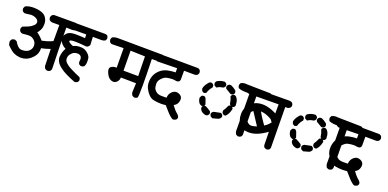

<svg xmlns="http://www.w3.org/2000/svg" viewBox="-9 -1267 4018 1990"><g transform="rotate(20 2000.0 -272.5)"><path d="M250 -336.9Q288.1 -311 321.3 -271.5Q374 -282.2 411.6 -297.4Q425.3 -303.2 438.5 -309.6V-486.3H357.9Q342.3 -488.8 330.6 -498Q319.8 -509.8 319.8 -526.4Q319.8 -529.8 320.3 -534.2L330.1 -554.2L349.6 -565.4H586.9Q606.4 -565.4 620.1 -553.2Q630.4 -540 630.4 -523.4Q630.4 -520 629.9 -515.1L620.1 -496.6Q610.4 -489.7 601.1 -487.1Q591.8 -484.4 582 -484.4Q582 -484.4 515.6 -486.3Q518.6 -200.7 521.5 -144.3Q524.4 -87.9 524.4 -31.2V-29.3L514.2 -9.8L512.7 -8.8Q501 1 482.9 1Q481 1 477.5 1L459 -8.3L457.5 -9.8Q444.3 -26.4 444.3 -46.9L439.9 -223.1Q388.2 -204.1 342.3 -195.8Q342.8 -189.9 342.8 -184.6Q342.8 -161.6 335.4 -140.6Q325.2 -110.8 296.1 -81.8Q267.1 -52.7 232.4 -40.5Q207 -31.2 179.7 -31.2Q170.9 -31.2 161.6 -32.2Q125.5 -36.1 98.1 -49.8Q68.8 -64 20 -113.3L12.7 -147.9Q15.1 -164.6 24.9 -176.3Q37.1 -186.5 55.2 -186.5Q57.1 -186.5 60.5 -186.5L81.1 -176.8Q89.4 -160.6 104.5 -142.1Q119.1 -124.5 135.3 -115.7Q145.5 -110.4 164.1 -110.4Q174.3 -110.4 187.5 -112.3Q223.6 -116.7 245.6 -142.1Q265.1 -164.6 265.1 -193.4Q265.1 -229.5 239.7 -252Q216.3 -272.9 193.8 -275.9Q186.5 -276.9 176.8 -276.9Q152.8 -276.9 112.8 -271.5Q95.7 -272.5 83.5 -282.7Q72.8 -294.9 72.8 -311.5Q72.8 -314.9 73.2 -319.8L83 -339.4Q116.2 -352.1 144 -363.3Q172.9 -375.5 195.8 -397.9Q212.4 -415 212.4 -432.6Q212.4 -441.9 209 -448.5Q205.6 -455.1 200.7 -460Q192.4 -468.3 178.7 -475.1Q155.8 -485.8 132.3 -485.8Q123.5 -485.8 115.2 -484.4Q79.6 -478.5 58.6 -478.5H56.6L38.1 -487.8L37.1 -488.8Q26.9 -500 26.9 -516.6Q26.9 -520 27.3 -524.4L37.1 -544.4L39.1 -545.9Q63 -560.5 106.4 -564Q117.7 -564.9 129.4 -564.9Q160.6 -564.9 192.4 -558.1Q237.3 -548.3 258.8 -525.4Q290 -491.7 290 -441.4Q290 -425.8 287.1 -408.7Q281.2 -375.5 250 -336.9Z M564.5 -130.4Q558.1 -143.6 555.9 -154.8Q553.7 -166 553.7 -172.9Q553.7 -179.7 554.2 -184.6Q559.1 -236.8 583.5 -276.4Q558.6 -289.6 542 -306.2Q525.4 -322.8 518.6 -338.9Q512.7 -353 512.7 -369.1Q512.7 -389.6 521.5 -405.3Q528.3 -417.5 541 -429.2Q564.9 -452.1 616.7 -453.6Q626.5 -454.1 637.2 -454.1Q677.7 -454.1 735.4 -449.7L734.4 -490.2L518.1 -489.3Q503.9 -490.2 492.2 -499.5Q483.4 -511.7 483.4 -528.8Q483.4 -530.8 483.4 -534.2L492.2 -552.7L494.6 -553.7Q514.2 -564 536.6 -564Q542 -564 547.4 -563.5L924.8 -562.5L942.4 -554.2L943.4 -552.7Q952.6 -542 952.6 -526.4Q952.6 -522.9 952.1 -518.6L943.4 -500.5L941.4 -499Q923.3 -489.3 902.3 -489.3Q900.4 -489.3 897.9 -489.3Q877.9 -490.2 807.1 -490.2L811.5 -401.9Q806.2 -390.1 799.8 -383.8Q789.1 -373 774.4 -373Q769.5 -373 764.2 -374Q691.9 -381.3 651.4 -381.3Q618.7 -381.3 604.5 -376.5Q597.7 -374 595.2 -371.6Q592.8 -369.1 592.8 -366.2Q592.8 -360.8 598.6 -355Q610.8 -342.8 645 -330.1Q664.1 -339.8 685.1 -344.2Q699.7 -347.2 714.1 -347.2Q728.5 -347.2 740.2 -346.2Q779.3 -343.3 812.5 -309.6Q835.9 -286.6 838.9 -262.7Q840.8 -246.1 840.8 -234.1Q840.8 -222.2 840.3 -214.8Q838.9 -190.9 828.1 -174.3L827.1 -173.8Q814.5 -163.1 796.4 -163.1Q794.4 -163.1 791 -163.1L773.4 -172.4Q763.2 -183.6 763.2 -199.2Q763.2 -203.1 764.4 -210Q765.6 -216.8 765.6 -225.6Q765.6 -249.5 753.4 -260.7Q739.7 -273.9 717.8 -273.9Q712.9 -273.9 708 -273.4Q678.2 -270 662.1 -254.4Q645 -238.3 636.2 -222.7Q628.9 -209.5 628.9 -188.5Q628.9 -186 628.9 -184.1Q629.9 -160.6 651.9 -140.6Q675.3 -118.7 703.1 -104.5Q760.7 -74.7 819.3 -50.3L820.3 -48.8Q830.1 -37.1 830.1 -20.5Q830.1 -19 830.1 -15.6L820.8 2Q806.6 13.7 789.1 13.7H787.6Q737.3 -5.4 690.7 -27.6Q644 -49.8 610.8 -77.1Q576.7 -104.5 564.5 -130.4Z M1165 -125Q1162.1 -125 1159.2 -125.5Q1135.3 -128.4 1116.7 -144.5Q1098.1 -160.2 1081.5 -199.7Q1074.7 -216.3 1074.7 -229.5Q1074.7 -250.5 1091.8 -261.2Q1111.8 -274.4 1141.1 -274.4Q1144.5 -274.4 1148.4 -273.9L1146.5 -489.3L1015.6 -486.3L997.1 -495.6L996.1 -497.1Q986.3 -508.8 986.3 -527.8Q986.3 -529.8 986.3 -533.2L996.1 -552.7L998.5 -553.7Q1022.9 -566.4 1053.2 -566.4Q1057.6 -566.4 1062 -566.4L1554.7 -562.5L1575.2 -551.3L1576.2 -550.3Q1586.4 -539.1 1586.4 -521.5Q1586.4 -518.6 1585.9 -513.2L1576.7 -494.6L1574.7 -493.7Q1561.5 -483.9 1546.9 -483.4H1460Q1465.3 -297.4 1465.3 -193.4Q1465.3 -121.1 1463.4 -93.8Q1461.4 -66.4 1458.5 -59.6L1457.5 -57.6L1456.1 -56.6Q1444.3 -46.4 1428.2 -46.4Q1425.3 -46.4 1420.4 -46.9L1402.3 -56.2Q1390.1 -69.8 1387.7 -88.4L1392.1 -191.4L1224.1 -193.4Q1224.1 -163.6 1203.6 -143.1Q1185.5 -125 1165 -125ZM1225.6 -269.5 1387.7 -268.6 1383.8 -484.4 1223.6 -489.3Z M1706.5 -80.1Q1666 -80.1 1626 -88.4Q1592.8 -95.2 1568.1 -121.6Q1543.5 -147.9 1527.8 -179.4Q1512.2 -210.9 1512.2 -248.5Q1512.2 -288.6 1526.9 -324.2Q1541.5 -359.4 1574.2 -388.2Q1607.9 -417.5 1653.8 -427.7Q1694.8 -436.5 1739.3 -437.5V-483.4L1519.5 -479.5L1501 -488.8L1500 -490.2Q1490.2 -502 1490.2 -521Q1490.2 -522.9 1490.2 -526.4L1500 -545.9L1502.4 -547.4Q1530.3 -559.6 1564 -560.5Q1571.8 -560.5 1627 -560.5Q1682.1 -560.5 1943.4 -558.6L1961.9 -549.3L1962.9 -548.3Q1973.1 -537.1 1973.1 -520.5Q1973.1 -517.1 1972.7 -512.2L1963.4 -493.7L1961.4 -492.7Q1949.2 -483.4 1934.1 -482.4H1933.6L1815.4 -483.4V-387.2Q1814.5 -372.6 1806.2 -364.3Q1797.4 -355.5 1781.2 -355.5Q1776.4 -355.5 1770 -356.4Q1752 -360.4 1732.9 -360.4Q1708.5 -360.4 1677.2 -354.5Q1671.4 -353 1665.5 -351.6Q1643.6 -346.7 1616.2 -317.9Q1590.8 -291.5 1590.8 -258.8Q1590.8 -256.3 1590.8 -254.4Q1592.8 -217.3 1602.1 -201.7Q1611.3 -186 1629.4 -173.1Q1647.5 -160.2 1675.8 -158.7Q1688.5 -158.2 1699.2 -158.2Q1720.7 -158.2 1740.2 -158.7Q1741.7 -198.7 1766.4 -223.6Q1791 -248.5 1816.9 -248.5Q1820.8 -248.5 1824.7 -248Q1853.5 -243.7 1870.1 -226.6Q1883.8 -212.4 1883.8 -190.9Q1883.8 -177.7 1879.4 -162.1Q1873.5 -143.1 1861.8 -131.3Q1852.5 -121.6 1835.9 -112.3Q1871.6 -63 1895 -44.9Q1922.9 -22.9 1922.9 -2.4Q1922.9 -1.5 1922.9 1L1913.1 19Q1897.5 28.8 1880.4 31.2Q1870.1 28.8 1857.9 19.5Q1825.2 -3.9 1759.3 -83.5Q1731.4 -80.1 1706.5 -80.1Z M2547.9 -47.9Q2535.6 -68.4 2535.6 -92.3Q2535.6 -97.2 2536.1 -101.1L2533.2 -493.2Q2474.1 -493.2 2455.6 -496.1Q2434.1 -499 2412.6 -506.8L2411.1 -508.3Q2400.9 -519.5 2400.9 -536.1Q2400.9 -539.6 2401.4 -543.9L2411.1 -564.5L2413.6 -565.4Q2434.1 -575.7 2458.5 -575.7Q2467.8 -575.7 2477.1 -574.2L2738.3 -569.3L2756.8 -560.1L2757.8 -558.6Q2768.1 -546.9 2768.1 -530.3Q2768.1 -526.9 2767.6 -522L2758.3 -503.4L2756.3 -502.4Q2743.2 -492.7 2728.5 -492.2H2610.4L2615.2 -65.4L2606 -46.9Q2592.8 -35.6 2575.7 -35.6Q2572.8 -35.6 2567.9 -36.1L2549.3 -45.9ZM2227.5 -160.6Q2227.5 -162.6 2227.5 -166Q2234.4 -181.6 2249 -188L2250.5 -188.5Q2286.6 -195.3 2323.7 -203.6L2326.2 -202.6Q2340.8 -196.3 2347.2 -181.6L2347.7 -180.2V-164.1Q2342.3 -153.8 2337.4 -148.9Q2328.1 -139.6 2316.9 -136.2L2259.8 -120.6L2237.3 -132.3L2235.8 -133.8Q2227.5 -144.5 2227.5 -160.6ZM2116.2 -177.2Q2115.2 -180.7 2115.2 -182.9Q2115.2 -185.1 2115.2 -187Q2115.2 -191.4 2116 -193.6Q2116.7 -195.8 2118.2 -198.2Q2124.5 -209 2136.7 -214.4L2138.2 -214.8H2154.3Q2194.8 -192.4 2209.5 -181.6Q2217.3 -172.9 2217.3 -159.7Q2217.3 -152.8 2215.8 -149.9Q2210 -135.7 2195.3 -129.4L2194.3 -128.9L2180.2 -127.9Q2148.4 -133.8 2130.4 -152.3Q2119.1 -163.1 2116.2 -177.2ZM2336.9 -215.3V-234.9Q2357.4 -265.6 2371.6 -299.8L2372.6 -300.8Q2380.9 -308.1 2393.1 -308.1Q2398.9 -308.1 2401.4 -307.1Q2416 -300.8 2422.4 -286.1L2423.3 -283.7L2422.9 -281.7Q2409.7 -221.7 2379.4 -194.3L2377 -192.4H2359.4Q2351.1 -196.8 2345.9 -201.9Q2340.8 -207 2336.9 -215.3ZM2075.7 -301.3Q2085 -308.1 2096.7 -308.1Q2103 -308.1 2105.5 -307.1Q2120.6 -300.8 2127.4 -277.3Q2133.3 -257.3 2144 -228.5Q2141.6 -221.7 2139.4 -218.8Q2137.2 -215.8 2134.8 -212.9Q2129.4 -207.5 2121.1 -204.1L2109.9 -203.1L2086.9 -214.4L2085.9 -215.8Q2063.5 -242.2 2062.5 -275.9V-278.3L2074.2 -300.3ZM2382.3 -424.8H2400.4Q2408.7 -420.4 2414.1 -415Q2423.8 -404.8 2431.2 -388.2Q2441.4 -363.8 2441.4 -326.2V-324.7Q2438 -315.9 2432.6 -310.5Q2427.2 -305.2 2418.5 -301.8H2402.8Q2386.7 -308.6 2380.4 -323.2L2379.9 -324.2Q2375 -363.3 2359.9 -397L2358.9 -400.4L2359.9 -403.3Q2366.2 -418 2380.9 -424.3ZM2122.1 -464.4Q2128.4 -464.4 2130.6 -463.4Q2132.8 -462.4 2134.5 -461.4Q2136.2 -460.4 2138.2 -459.5Q2147 -453.6 2151.9 -443.8L2152.3 -441.9V-420.9Q2123 -388.7 2111.8 -350.1L2110.8 -346.7L2087.4 -336.9L2064 -350.1L2055.2 -375.5Q2058.1 -387.7 2060.5 -393.8Q2063 -399.9 2064.2 -402.8Q2065.4 -405.8 2066.9 -408.7Q2069.8 -414.6 2073.2 -420.4Q2085.4 -439.5 2101.1 -456.5Q2109.4 -464.4 2122.1 -464.4ZM2283.7 -479Q2283.7 -484.9 2284.7 -487.3Q2291 -502 2305.7 -508.3L2307.1 -508.8H2326.7Q2356.9 -496.1 2383.8 -473.1Q2390.6 -463.9 2390.6 -450.2Q2390.6 -447.8 2390.6 -444.3Q2387.2 -436 2381.8 -430.7Q2376.5 -425.3 2367.7 -421.9H2352.5H2350.6L2291.5 -457L2290.5 -458Q2283.7 -467.3 2283.7 -479ZM2157.7 -470.7Q2157.7 -474.1 2158.7 -479L2166 -493.7Q2207.5 -520.5 2252 -520.5H2253.4Q2269.5 -513.7 2275.9 -499L2276.4 -497.6V-481Q2272.9 -471.7 2267.3 -466.1Q2261.7 -460.4 2252.9 -457Q2220.2 -454.1 2192.9 -436.5L2189 -434.1L2165.5 -447.3L2164.6 -448.7Q2157.7 -458.5 2157.7 -470.7Z M2663.6 -111.8Q2657.2 -111.8 2650.9 -112.3Q2598.1 -115.2 2570.8 -141.6Q2543.9 -167.5 2533.7 -197.8Q2523.4 -228 2523.4 -263.2Q2523.4 -298.3 2536.1 -332Q2548.8 -365.7 2578.6 -392.1Q2627.4 -434.6 2698.7 -434.6Q2747.1 -434.6 2797.4 -416.5Q2827.1 -405.8 2855.5 -391.1V-491.2L2530.8 -488.3Q2516.1 -489.7 2504.9 -499.5Q2495.1 -511.7 2495.1 -528.8Q2495.1 -530.8 2495.1 -534.2L2504.9 -553.7L2523.4 -562.5L2953.6 -565.4Q2963.4 -564 2969.5 -561Q2975.6 -558.1 2981 -554.7L2981.4 -553.7Q2991.7 -542 2991.7 -525.9Q2991.7 -522.9 2991.2 -518.1L2981.9 -501Q2966.8 -488.3 2949.2 -488.3H2929.7L2934.6 -39.1L2925.3 -20.5L2924.3 -19.5Q2914.1 -10.3 2898.4 -10.3Q2891.6 -10.3 2889.6 -11.2L2872.1 -19L2871.1 -20Q2860.8 -31.2 2860.4 -46.9L2857.9 -189.5Q2805.2 -150.9 2757.1 -131.3Q2709 -111.8 2663.6 -111.8ZM2722.7 -199.7Q2676.8 -268.6 2632.8 -337.4Q2612.3 -321.3 2605 -304.2Q2598.6 -290.5 2598.6 -270.5Q2598.6 -262.2 2599.6 -252.9Q2603 -221.7 2624.5 -202.1Q2641.1 -186.5 2664.1 -186.5Q2668.9 -186.5 2674.8 -187.5Q2701.2 -191.4 2722.7 -199.7ZM2789.6 -233.9Q2827.6 -256.8 2852.1 -292L2842.8 -301.3Q2840.3 -308.1 2835.9 -313Q2827.1 -321.3 2813.5 -328.6Q2788.1 -342.3 2757.8 -351.6Q2734.4 -358.4 2708.5 -359.9Q2726.1 -327.6 2746.6 -296.4Q2767.1 -265.1 2789.6 -233.9Z M3547.9 -47.9Q3535.6 -68.4 3535.6 -92.3Q3535.6 -97.2 3536.1 -101.1L3533.2 -493.2Q3474.1 -493.2 3455.6 -496.1Q3434.1 -499 3412.6 -506.8L3411.1 -508.3Q3400.9 -519.5 3400.9 -536.1Q3400.9 -539.6 3401.4 -543.9L3411.1 -564.5L3413.6 -565.4Q3434.1 -575.7 3458.5 -575.7Q3467.8 -575.7 3477.1 -574.2L3738.3 -569.3L3756.8 -560.1L3757.8 -558.6Q3768.1 -546.9 3768.1 -530.3Q3768.1 -526.9 3767.6 -522L3758.3 -503.4L3756.3 -502.4Q3743.2 -492.7 3728.5 -492.2H3610.4L3615.2 -65.4L3606 -46.9Q3592.8 -35.6 3575.7 -35.6Q3572.8 -35.6 3567.9 -36.1L3549.3 -45.9ZM3227.5 -160.6Q3227.5 -162.6 3227.5 -166Q3234.4 -181.6 3249 -188L3250.5 -188.5Q3286.6 -195.3 3323.7 -203.6L3326.2 -202.6Q3340.8 -196.3 3347.2 -181.6L3347.7 -180.2V-164.1Q3342.3 -153.8 3337.4 -148.9Q3328.1 -139.6 3316.9 -136.2L3259.8 -120.6L3237.3 -132.3L3235.8 -133.8Q3227.5 -144.5 3227.5 -160.6ZM3116.2 -177.2Q3115.2 -180.7 3115.2 -182.9Q3115.2 -185.1 3115.2 -187Q3115.2 -191.4 3116 -193.6Q3116.7 -195.8 3118.2 -198.2Q3124.5 -209 3136.7 -214.4L3138.2 -214.8H3154.3Q3194.8 -192.4 3209.5 -181.6Q3217.3 -172.9 3217.3 -159.7Q3217.3 -152.8 3215.8 -149.9Q3210 -135.7 3195.3 -129.4L3194.3 -128.9L3180.2 -127.9Q3148.4 -133.8 3130.4 -152.3Q3119.1 -163.1 3116.2 -177.2ZM3336.9 -215.3V-234.9Q3357.4 -265.6 3371.6 -299.8L3372.6 -300.8Q3380.9 -308.1 3393.1 -308.1Q3398.9 -308.1 3401.4 -307.1Q3416 -300.8 3422.4 -286.1L3423.3 -283.7L3422.9 -281.7Q3409.7 -221.7 3379.4 -194.3L3377 -192.4H3359.4Q3351.1 -196.8 3345.9 -201.9Q3340.8 -207 3336.9 -215.3ZM3075.7 -301.3Q3085 -308.1 3096.7 -308.1Q3103 -308.1 3105.5 -307.1Q3120.6 -300.8 3127.4 -277.3Q3133.3 -257.3 3144 -228.5Q3141.6 -221.7 3139.4 -218.8Q3137.2 -215.8 3134.8 -212.9Q3129.4 -207.5 3121.1 -204.1L3109.9 -203.1L3086.9 -214.4L3085.9 -215.8Q3063.5 -242.2 3062.5 -275.9V-278.3L3074.2 -300.3ZM3382.3 -424.8H3400.4Q3408.7 -420.4 3414.1 -415Q3423.8 -404.8 3431.2 -388.2Q3441.4 -363.8 3441.4 -326.2V-324.7Q3438 -315.9 3432.6 -310.5Q3427.2 -305.2 3418.5 -301.8H3402.8Q3386.7 -308.6 3380.4 -323.2L3379.9 -324.2Q3375 -363.3 3359.9 -397L3358.9 -400.4L3359.9 -403.3Q3366.2 -418 3380.9 -424.3ZM3122.1 -464.4Q3128.4 -464.4 3130.6 -463.4Q3132.8 -462.4 3134.5 -461.4Q3136.2 -460.4 3138.2 -459.5Q3147 -453.6 3151.9 -443.8L3152.3 -441.9V-420.9Q3123 -388.7 3111.8 -350.1L3110.8 -346.7L3087.4 -336.9L3064 -350.1L3055.2 -375.5Q3058.1 -387.7 3060.5 -393.8Q3063 -399.9 3064.2 -402.8Q3065.4 -405.8 3066.9 -408.7Q3069.8 -414.6 3073.2 -420.4Q3085.4 -439.5 3101.1 -456.5Q3109.4 -464.4 3122.1 -464.4ZM3283.7 -479Q3283.7 -484.9 3284.7 -487.3Q3291 -502 3305.7 -508.3L3307.1 -508.8H3326.7Q3356.9 -496.1 3383.8 -473.1Q3390.6 -463.9 3390.6 -450.2Q3390.6 -447.8 3390.6 -444.3Q3387.2 -436 3381.8 -430.7Q3376.5 -425.3 3367.7 -421.9H3352.5H3350.6L3291.5 -457L3290.5 -458Q3283.7 -467.3 3283.7 -479ZM3157.7 -470.7Q3157.7 -474.1 3158.7 -479L3166 -493.7Q3207.5 -520.5 3252 -520.5H3253.4Q3269.5 -513.7 3275.9 -499L3276.4 -497.6V-481Q3272.9 -471.7 3267.3 -466.1Q3261.7 -460.4 3252.9 -457Q3220.2 -454.1 3192.9 -436.5L3189 -434.1L3165.5 -447.3L3164.6 -448.7Q3157.7 -458.5 3157.7 -470.7Z M3706.5 -80.1Q3666 -80.1 3626 -88.4Q3592.8 -95.2 3568.1 -121.6Q3543.5 -147.9 3527.8 -179.4Q3512.2 -210.9 3512.2 -248.5Q3512.2 -288.6 3526.9 -324.2Q3541.5 -359.4 3574.2 -388.2Q3607.9 -417.5 3653.8 -427.7Q3694.8 -436.5 3739.3 -437.5V-483.4L3519.5 -479.5L3501 -488.8L3500 -490.2Q3490.2 -502 3490.2 -521Q3490.2 -522.9 3490.2 -526.4L3500 -545.9L3502.4 -547.4Q3530.3 -559.6 3564 -560.5Q3571.8 -560.5 3627 -560.5Q3682.1 -560.5 3943.4 -558.6L3961.9 -549.3L3962.9 -548.3Q3973.1 -537.1 3973.1 -520.5Q3973.1 -517.1 3972.7 -512.2L3963.4 -493.7L3961.4 -492.7Q3949.2 -483.4 3934.1 -482.4H3933.6L3815.4 -483.4V-387.2Q3814.5 -372.6 3806.2 -364.3Q3797.4 -355.5 3781.2 -355.5Q3776.4 -355.5 3770 -356.4Q3752 -360.4 3732.9 -360.4Q3708.5 -360.4 3677.2 -354.5Q3671.4 -353 3665.5 -351.6Q3643.6 -346.7 3616.2 -317.9Q3590.8 -291.5 3590.8 -258.8Q3590.8 -256.3 3590.8 -254.4Q3592.8 -217.3 3602.1 -201.7Q3611.3 -186 3629.4 -173.1Q3647.5 -160.2 3675.8 -158.7Q3688.5 -158.2 3699.2 -158.2Q3720.7 -158.2 3740.2 -158.7Q3741.7 -198.7 3766.4 -223.6Q3791 -248.5 3816.9 -248.5Q3820.8 -248.5 3824.7 -248Q3853.5 -243.7 3870.1 -226.6Q3883.8 -212.4 3883.8 -190.9Q3883.8 -177.7 3879.4 -162.1Q3873.5 -143.1 3861.8 -131.3Q3852.5 -121.6 3835.9 -112.3Q3871.6 -63 3895 -44.9Q3922.9 -22.9 3922.9 -2.4Q3922.9 -1.5 3922.9 1L3913.1 19Q3897.5 28.8 3880.4 31.2Q3870.1 28.8 3857.9 19.5Q3825.2 -3.9 3759.3 -83.5Q3731.4 -80.1 3706.5 -80.1Z"/></g></svg>

Font: Bakudai
Style: Bold
Weight: 700
Version: Version 1.48